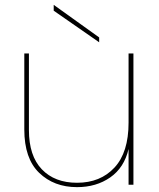

<svg xmlns="http://www.w3.org/2000/svg" viewBox="-20 -760 654 790"><path d="M529 -540V0H509V-147Q491 -70 433.5 -30Q376 10 297 10Q202 10 141 -49Q80 -108 80 -227V-540H99V-225Q99 -119 152 -63.5Q205 -8 297 -8Q393 -8 451 -70.5Q509 -133 509 -255V-540ZM201 -716V-740L388 -606V-586Z"/></svg>

Font: Poppins Thin
Style: Regular
Weight: 250
Designer: Ninad Kale (Devanagari), Jonny Pinhorn (Latin)
Foundry: Indian Type Foundry
Version: Version 3.200;PS 1.000;hotconv 16.6.54;makeotf.lib2.5.65590